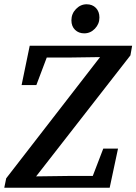

<svg xmlns="http://www.w3.org/2000/svg" viewBox="-35 -878 638 898"><path d="M-15 0 -6 -44 450 -633 433 -590 435 -611 296 -609H150L195 -639L135 -480H66L104 -664H583L575 -619L116 -30L133 -71L132 -53L281 -55H435L387 -24L448 -183H517L478 0ZM359 -722Q333 -722 316 -738.5Q299 -755 299 -783Q299 -814 320.5 -836Q342 -858 370 -858Q397 -858 413.5 -841Q430 -824 430 -796Q430 -766 409 -744Q388 -722 359 -722Z"/></svg>

Font: Source Serif 4 18pt SemiBold
Style: Italic
Weight: 600
Italic angle: -12°
Designer: Frank Grießhammer
Foundry: Adobe Systems Incorporated
Version: Version 4.004;hotconv 1.0.116;makeotfexe 2.5.65601